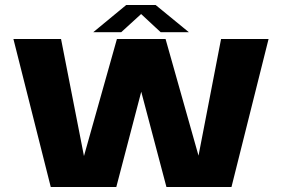

<svg xmlns="http://www.w3.org/2000/svg" viewBox="-20 -746 1134 766"><path d="M182.5 0 33.5 -590.5H223.5L315 -123.5L446.5 -590.5H640.5L772 -125L862 -590.5H1051.5L903.5 0H644L543.5 -380L444 0ZM352 -617.5 483.5 -726H601L733.5 -617.5H621L543 -690L463.5 -617.5Z"/></svg>

Font: Anybody ExtraExpanded Regular
Style: Bold
Weight: 700
Width: 8
Designer: Tyler Finck
Foundry: Etcetera Type Company
Version: Version 1.010; ttfautohint (v1.8.3) -l 8 -r 50 -G 200 -x 14 